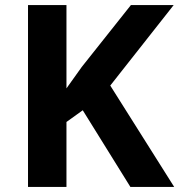

<svg xmlns="http://www.w3.org/2000/svg" viewBox="-20 -734 704 754"><path d="M664 0 413 -398 662 -714H494L301 -471C281 -443 261 -415 241 -387V-714H90V0H241V-255L305 -301L492 0Z"/></svg>

Font: Noto Sans Gujarati
Style: Bold
Weight: 700
Designer: Jelle Bosma - Monotype Design Team, Universal Thirst
Foundry: Monotype Imaging Inc.
Version: Version 2.106